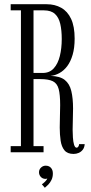

<svg xmlns="http://www.w3.org/2000/svg" viewBox="-20 -720 431 908"><path d="M328 8Q299 8 285 -9Q271 -26 266.8 -54.5Q262.5 -83 262.5 -117Q262.5 -144 263.5 -171.5Q264.5 -199 264.5 -223Q264.5 -272.5 257.5 -299Q250.5 -325.5 230 -335.8Q209.5 -346 169.5 -346H138.5V-29H186V0H30.5V-29H79V-671H30.5V-700H201Q239.5 -700 269.5 -683.2Q299.5 -666.5 316.2 -630.8Q333 -595 333 -537.5Q333 -493.5 323.5 -461Q314 -428.5 298 -407.2Q282 -386 261.2 -374.5Q240.5 -363 219 -361Q263.5 -360 286.2 -342Q309 -324 317.2 -289.8Q325.5 -255.5 325.5 -206.5Q325.5 -182 324.5 -156.2Q323.5 -130.5 323.5 -106.5Q323.5 -89.5 324.8 -69.8Q326 -50 330.2 -35.8Q334.5 -21.5 342.5 -21.5Q347 -21.5 350.5 -26.8Q354 -32 354 -38.5H380.5Q379.5 -23 372 -12.8Q364.5 -2.5 352.8 2.8Q341 8 328 8ZM138.5 -375H182Q214.5 -375 234.2 -396.8Q254 -418.5 263 -455Q272 -491.5 272 -535.5Q272 -576.5 265 -607Q258 -637.5 239.8 -654.2Q221.5 -671 187.5 -671H138.5ZM192 168 178 151.5Q184 148 193 139.2Q202 130.5 203.5 123.5Q201 126 195.5 126Q182 126 173.2 116.8Q164.5 107.5 164.5 94.5Q164.5 81.5 174 72.5Q183.5 63.5 196 63.5Q211.5 63.5 220.8 73.5Q230 83.5 230 100.5Q230 117 223.8 130.2Q217.5 143.5 208.5 152.8Q199.5 162 192 168Z"/></svg>

Font: Imbue 24pt Light
Style: Regular
Weight: 300
Designer: Tyler Finck
Foundry: Etcetera Type Company
Version: Version 1.102